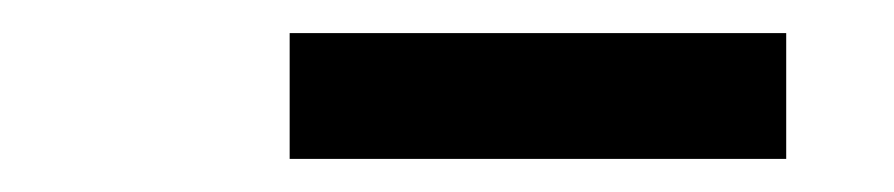

<svg xmlns="http://www.w3.org/2000/svg" viewBox="-20 -728 540 116"><path d="M155 -632V-708H455V-632Z"/></svg>

Font: Iosevka SS04 Oblique
Style: Bold
Weight: 700
Italic angle: -9°
Monospace: yes
Designer: Belleve Invis
Foundry: Belleve Invis
Version: Version 19.0.0; ttfautohint (v1.8.4)